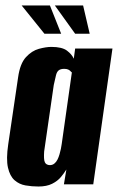

<svg xmlns="http://www.w3.org/2000/svg" viewBox="-20 -672 430 700"><path d="M120 8Q96 8 73 4Q50 0 33 -15Q16 -30 9 -61Q2 -92 10 -146L46 -390Q53 -440 74.5 -463.5Q96 -487 122 -494Q148 -501 167 -501Q206 -501 224 -487.5Q242 -474 249 -458L254 -495H390L320 0H213L222 -54Q214 -41 202 -26.5Q190 -12 170 -2Q150 8 120 8ZM162 -70Q171 -70 178 -75.5Q185 -81 189.5 -90Q194 -99 197 -109.5Q200 -120 202 -129.5Q204 -139 205 -147L242 -408Q240 -409 237 -412.5Q234 -416 228.5 -418.5Q223 -421 214 -421Q201 -421 194 -415.5Q187 -410 184 -397Q181 -384 176 -362L141 -120Q140 -106 140.5 -96Q141 -86 143.5 -80.5Q146 -75 151 -72.5Q156 -70 162 -70ZM307 -549H254L180 -652H283ZM203 -549H142L59 -652H162Z"/></svg>

Font: Alumni Sans Thin ExtraBold
Style: Italic
Weight: 800
Italic angle: -8°
Version: Version 1.016